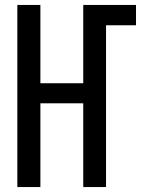

<svg xmlns="http://www.w3.org/2000/svg" viewBox="-20 -755 588 775"><path d="M50 0V-735H143V-419H316V-735H529V-653H408V0H316V-338H143V0Z"/></svg>

Font: Iosevka Semi-Condensed Medium
Style: Regular
Weight: 500
Monospace: yes
Designer: Belleve Invis
Foundry: Belleve Invis
Version: Version 27.3.5